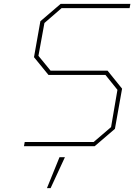

<svg xmlns="http://www.w3.org/2000/svg" viewBox="-20 -757 695 994"><path d="M104 0 108 -22H465L555 -99L588 -292L526 -369H231L156 -461L189 -647L294 -737H655L651 -715H299L210 -638L179 -468L242 -391H537L612 -298L575 -90L470 0ZM223 217 288 57H316L242 217Z"/></svg>

Font: Tomorrow Thin
Style: Italic
Weight: 250
Italic angle: -10°
Designer: Tony de Marco, Monica Rizzolli
Foundry: Just in Type
Version: Version 2.002